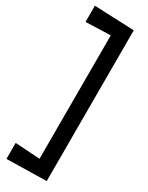

<svg xmlns="http://www.w3.org/2000/svg" viewBox="-239 -853 773 1004"><g transform="rotate(30 148.0 -351.5)"><path d="M247.1 105.5 6.8 110.4V13.7L156.2 23.4V-721.7L6.8 -716.8V-814.5L247.1 -804.7Z"/></g></svg>

Font: Maiden Orange
Style: Regular
Weight: 400
Designer: Astigmatic (AOETI)
Foundry: Astigmatic (AOETI)
Version: Version 1.000